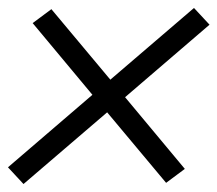

<svg xmlns="http://www.w3.org/2000/svg" viewBox="-23 -581 546 482"><path d="M36 -119 -3 -161 209 -343 59 -523 106 -558 254 -381 464 -561 503 -519 291 -337 441 -157 394 -122 246 -299Z"/></svg>

Font: Iosevka SS18 Light
Style: Italic
Weight: 300
Italic angle: -9°
Monospace: yes
Designer: Belleve Invis
Foundry: Belleve Invis
Version: Version 25.1.1; ttfautohint (v1.8.4)